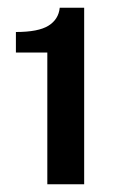

<svg xmlns="http://www.w3.org/2000/svg" viewBox="-20 -847 296 495"><path d="M102 -372V-711.5H21V-764.5Q79 -764.5 105 -780.8Q131 -797 134 -827H197V-372Z"/></svg>

Font: Public Sans
Style: Bold
Weight: 700
Designer: The Public Sans project authors (U.S. Web Design System). Libre Franklin designed by Pablo Impallari and Rodrigo Fuenzal
Version: Version 1.008; ttfautohint (v1.8.1) -l 8 -r 50 -G 200 -x 14 